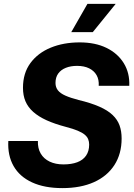

<svg xmlns="http://www.w3.org/2000/svg" viewBox="-20 -956 686 986"><path d="M300.3 10Q208.3 10 144.6 -19.4Q80.9 -48.7 49.8 -103.1Q18.7 -157.6 22.7 -231.9H174.6Q173.3 -194.6 189 -167.6Q204.7 -140.6 234.9 -126.1Q265 -111.7 306 -111.7Q346.9 -111.7 376.4 -122.7Q406 -133.7 421.9 -156.6Q437.9 -179.6 437.9 -213.7Q437.9 -228.3 432.9 -240.9Q428 -253.4 415.4 -264.1Q402.7 -274.9 379.2 -284.8Q355.7 -294.7 318.6 -304.3Q260.3 -319.7 218.8 -338.6Q177.3 -357.6 150.4 -381.7Q123.4 -405.9 110.7 -436Q98 -466.1 98 -505Q98 -580.4 136.4 -632.4Q174.7 -684.3 240.6 -711.3Q306.4 -738.3 389.1 -738.3Q469.1 -738.3 526.9 -710.1Q584.6 -681.9 615.6 -631.6Q646.6 -581.4 643.9 -515.4H487Q489 -547 476.1 -569.8Q463.1 -592.6 437.7 -605.1Q412.3 -617.7 375.9 -617.7Q343 -617.7 318 -607.7Q293 -597.7 279 -578.4Q265 -559 265 -530.1Q265 -508.1 277.2 -492.4Q289.4 -476.7 315.5 -465.1Q341.6 -453.4 383.4 -442.6Q447.1 -427.3 490 -408.4Q532.9 -389.6 558.1 -365.6Q583.3 -341.6 593.9 -312.1Q604.6 -282.6 604.6 -245Q604.6 -165.9 567.5 -108.4Q530.4 -51 462.3 -20.5Q394.1 10 300.3 10ZM345.9 -790.9 429 -936.1H574.1L456.4 -790.9Z"/></svg>

Font: Mona Sans
Style: Italic
Weight: 200
Italic angle: -11.6951°
Designer: Deni Anggara
Foundry: GitHub
Version: Version 2.000